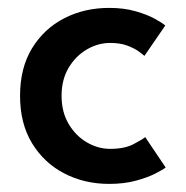

<svg xmlns="http://www.w3.org/2000/svg" viewBox="-20 -442 458 474"><path d="M252 -74.5Q287.5 -74.5 309.8 -86.2Q332 -98 338.5 -103.5L389 -28.5Q383 -23.5 364 -13.8Q345 -4 315.8 4Q286.5 12 249.5 12Q188.5 12 138.8 -13.8Q89 -39.5 59.2 -88.2Q29.5 -137 29.5 -205.5Q29.5 -274.5 59.2 -323Q89 -371.5 138.8 -397Q188.5 -422.5 249.5 -422.5Q286 -422.5 314.8 -414.2Q343.5 -406 362.5 -395.5Q381.5 -385 388 -379L336.5 -304Q333 -307.5 322.2 -315.2Q311.5 -323 294 -329.5Q276.5 -336 252 -336Q222 -336 194.5 -320Q167 -304 149.5 -274.8Q132 -245.5 132 -205.5Q132 -165.5 149.5 -136Q167 -106.5 194.5 -90.5Q222 -74.5 252 -74.5Z"/></svg>

Font: League Spartan Medium
Style: Regular
Weight: 500
Foundry: The League of Moveable Type
Version: Version 2.002